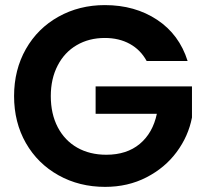

<svg xmlns="http://www.w3.org/2000/svg" viewBox="-20 -727 808 753"><path d="M35.2 -350.1Q35.2 -453.1 81.5 -534.7Q127.9 -616.2 209.5 -661.6Q291 -707 391.1 -707Q509.3 -707 596.2 -649.4Q683.1 -591.8 715.8 -487.8H555.2Q531.2 -531.7 489 -554.9Q446.8 -578.1 391.1 -578.1Q329.1 -578.1 281 -550Q232.9 -522 206.1 -470Q179.2 -418 179.2 -350.1Q179.2 -280.3 206.5 -228Q233.9 -175.8 283 -147.9Q332 -120.1 397 -120.1Q477.1 -120.1 528.1 -162.6Q579.1 -205.1 595.2 -280.8H355V-388.2H732.9V-266.1Q718.8 -192.9 672.9 -130.9Q627 -68.8 554.4 -31.5Q481.9 5.9 392.1 5.9Q291 5.9 209.5 -39.6Q127.9 -85 81.5 -166Q35.2 -247.1 35.2 -350.1Z"/></svg>

Font: Poppins SemiBold
Style: Regular
Weight: 600
Designer: Ninad Kale (Devanagari), Jonny Pinhorn (Latin)
Foundry: Indian Type Foundry
Version: 4.004